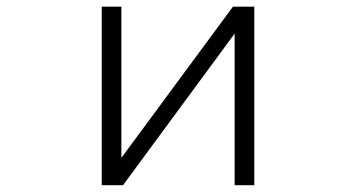

<svg xmlns="http://www.w3.org/2000/svg" viewBox="-20 -542 1040 563"><path d="M668 -443.4 340.8 1H278.3V-522.5H335.9V-79.1L663.1 -522.5H725.6V1H668Z"/></svg>

Font: Gen Shin Gothic Monospace Light
Style: Regular
Weight: 300
Designer: [Source Han Sans]
Ryoko NISHIZUKA  (kana & ideographs); Paul D. Hunt (Latin, Greek & Cyrillic); Wenlong ZHANG  (bopomofo
Version: Version 1.002.20150607